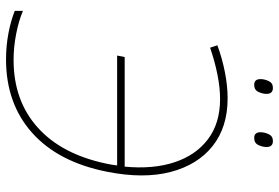

<svg xmlns="http://www.w3.org/2000/svg" viewBox="-164 -750 924 636"><g transform="rotate(90 298.0 -432.0)"><path d="M177 10Q132 10 90 2Q48 -6 16 -19V-46Q49 -32 92.5 -23.5Q136 -15 179 -15Q313 -15 402 -94.5Q491 -174 522 -322Q526 -340 528 -358H164L169 -383H532Q541 -477 517.5 -548Q494 -619 441 -659Q388 -699 308 -699Q271 -699 228 -690.5Q185 -682 138 -666L130 -690Q173 -706 219 -715Q265 -724 306 -724Q401 -724 463.5 -674.5Q526 -625 549.5 -535.5Q573 -446 549 -325Q517 -163 420 -76.5Q323 10 177 10ZM437 -812Q418 -812 418 -833Q418 -846 424.5 -860Q431 -874 447 -874Q467 -874 467 -853Q467 -840 460.5 -826Q454 -812 437 -812ZM261 -812Q242 -812 242 -833Q242 -846 248.5 -860Q255 -874 271 -874Q291 -874 291 -853Q291 -840 284.5 -826Q278 -812 261 -812Z"/></g></svg>

Font: Noto Sans Thin
Style: Italic
Weight: 100
Italic angle: -12°
Designer: Monotype Design Team
Foundry: Monotype Imaging Inc.
Version: Version 2.013; ttfautohint (v1.8.4.7-5d5b)